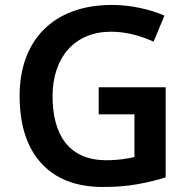

<svg xmlns="http://www.w3.org/2000/svg" viewBox="-20 -744 766 774"><path d="M377.9 -283.2H522V-110.8C491.2 -104.5 459.5 -98.1 409.2 -98.1C254.4 -98.1 191.9 -204.6 191.9 -356C191.9 -513.7 281.7 -616.2 428.2 -616.2C492.2 -616.2 552.2 -597.2 599.1 -576.2L643.1 -681.2C583 -706.5 507.8 -724.1 431.2 -724.1C193.4 -724.1 59.1 -580.1 59.1 -357.9C59.1 -240.7 87.9 -150.4 146 -86.4C204.1 -22.5 287.1 9.8 395 9.8C445.8 9.8 491.2 6.3 531.2 -1C570.8 -7.8 609.9 -17.1 647.9 -28.8V-392.1H377.9Z"/></svg>

Font: Noto Reveo Sans
Style: Regular
Weight: 600
Designer: Monotype Design Team
Foundry: Monotype Imaging Inc.
Version: Version 2.007